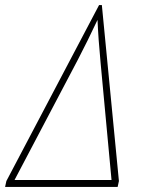

<svg xmlns="http://www.w3.org/2000/svg" viewBox="-55 -734 564 754"><path d="M-30 -23 334 -714H345L412 -23L407 0H-35ZM383 -27 340 -488Q331 -582 328 -656Q290 -575 251 -500L2 -27Z"/></svg>

Font: Noto Serif NarrowThin
Style: Italic
Weight: 250
Width: 4
Italic angle: -12°
Designer: Monotype Design Team
Foundry: Monotype Imaging Inc.
Version: Version 1.001